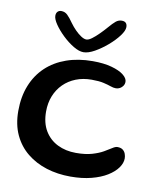

<svg xmlns="http://www.w3.org/2000/svg" viewBox="-83 -779 744 876"><g transform="rotate(10 289.0 -340.5)"><path d="M302.2 29.9Q243 29.9 191.2 13.8Q139.5 -2.4 100.1 -34.3Q60.8 -66.2 38.6 -113.7Q16.5 -161.2 16.5 -223.9Q16.5 -290.2 37.4 -342.4Q58.3 -394.7 97.2 -431.4Q136.2 -468.1 190.8 -487.3Q245.3 -506.5 312.1 -506.5Q363.6 -506.5 400 -496.4Q436.4 -486.4 455.8 -471Q475.2 -455.7 475.2 -439.5Q475.2 -429.3 469.8 -420.9Q464.2 -412.4 455.4 -407.6Q446.6 -402.8 436.6 -402.8Q425.1 -402.8 411.7 -407.7Q398.3 -412.6 377.3 -417.4Q356.4 -422.3 322.1 -422.3Q282 -422.3 249.1 -409.3Q216.2 -396.3 192.1 -372.4Q168 -348.4 154.9 -315.7Q141.8 -283 141.8 -243.4Q141.8 -190.4 163.6 -154.2Q185.4 -118 223.1 -99.4Q260.8 -80.8 308.4 -80.8Q351.9 -80.8 382.5 -89.7Q413.1 -98.6 433.8 -110.5Q454.6 -122.4 468.1 -131.3Q481.6 -140.2 490.6 -140.2Q507.2 -140.2 516.2 -133Q525.2 -125.8 528.8 -115.2Q532.5 -104.7 532.5 -94.7Q532.5 -72.9 516.8 -50.9Q501.1 -28.9 471.5 -10.6Q441.9 7.7 399.1 18.8Q356.4 29.9 302.2 29.9ZM262.4 -539.2Q241.8 -539.2 215.4 -555.1Q188.9 -571.1 164.3 -594.7Q139.6 -618.4 123.6 -641.9Q107.5 -665.5 107.5 -680.9Q107.5 -693.2 114 -700Q120.6 -706.8 131.1 -706.8Q147.7 -706.8 159.7 -695.3Q171.8 -683.8 187.8 -660.6Q198.8 -645.4 212.8 -631.1Q226.8 -616.9 240.8 -607.8Q254.9 -598.6 265.6 -598.6Q275.8 -598.6 290.6 -609.5Q305.4 -620.4 321.7 -636.8Q338.1 -653.1 352.1 -669.3Q370.9 -691.3 383.2 -701.4Q395.4 -711.4 410.5 -711.4Q435.8 -711.4 435.8 -685.6Q435.8 -669.4 417.5 -644.8Q399.1 -620.2 371 -596.1Q342.9 -572.1 313.7 -555.6Q284.4 -539.2 262.4 -539.2Z"/></g></svg>

Font: Gluten Thin
Style: Regular
Weight: 100
Designer: Tyler Finck
Foundry: Etcetera Type Company
Version: Version 1.300